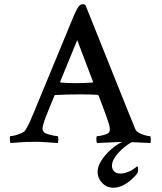

<svg xmlns="http://www.w3.org/2000/svg" viewBox="-20 -669 759 902"><path d="M30.3 2.9Q26.4 -1 26.4 -11.7Q26.4 -29.3 28.3 -29.3Q36.1 -29.3 51.3 -33.2Q66.4 -37.1 80.6 -43.5Q94.7 -49.8 98.6 -56.6Q108.4 -71.3 117.2 -90.3Q126 -109.4 135.7 -132.8L317.4 -572.3Q340.8 -631.8 353.5 -642.6Q360.4 -649.4 370.1 -649.4Q377 -649.4 381.8 -644.5L586.9 -132.8Q594.7 -114.3 602.1 -96.2Q609.4 -78.1 616.2 -61.5Q620.1 -51.8 633.8 -44.4Q647.5 -37.1 662.1 -33.2Q676.8 -29.3 684.6 -29.3Q688.5 -29.3 688.5 -11.7Q688.5 -1 686.5 2.9L563.5 -2.9L436.5 2.9Q432.6 -1 432.6 -15.6Q432.6 -29.3 436.5 -29.3Q448.2 -29.3 468.8 -35.2Q489.3 -41 493.2 -48.8Q496.1 -54.7 496.1 -61.5Q496.1 -71.3 491.2 -87.9Q486.3 -104.5 477.5 -128.9L443.4 -219.7Q439.5 -223.6 436.5 -223.6Q420.9 -224.6 399.9 -225.1Q378.9 -225.6 352.5 -225.6Q299.8 -225.6 241.2 -222.7Q235.4 -222.7 235.4 -218.8L198.2 -127.9Q188.5 -103.5 184.1 -87.4Q179.7 -71.3 179.7 -64.5Q179.7 -52.7 190.4 -44.9Q196.3 -41 208.5 -37.6Q220.7 -34.2 233.4 -31.7Q246.1 -29.3 251 -29.3Q253.9 -28.3 253.9 -15.6Q253.9 -8.8 253.4 -4.4Q252.9 0 252 2.9Q215.8 1 192.9 -1Q169.9 -2.9 150.4 -2.9Q130.9 -2.9 103.5 -2Q76.2 -1 30.3 2.9ZM335 -278.3Q370.1 -278.3 415 -281.2L417 -285.2L342.8 -480.5L262.7 -285.2Q262.7 -281.2 264.6 -281.2Q298.8 -278.3 335 -278.3ZM512.7 212.9Q481.4 212.9 460 190.4Q438.5 168 438.5 137.7Q438.5 113.3 456.5 85Q474.6 56.6 502.4 32.2Q530.3 7.8 557.6 -3.9L600.6 -2Q577.1 10.7 555.7 29.8Q534.2 48.8 520 69.8Q505.9 90.8 505.9 110.4Q505.9 125 516.1 135.7Q526.4 146.5 545.9 146.5Q559.6 146.5 573.7 141.6Q587.9 136.7 596.7 131.8Q604.5 127 614.3 120.1Q624 113.3 625 112.3Q628.9 112.3 628.9 127.9Q628.9 138.7 624 146.5Q606.4 169.9 575.7 191.4Q544.9 212.9 512.7 212.9Z"/></svg>

Font: Crimson Text SemiBold
Style: Regular
Weight: 600
Designer: Sebastian Kosch
Foundry: Sebastian Kosch
Version: Version 1.100; ttfautohint (v1.8.4)